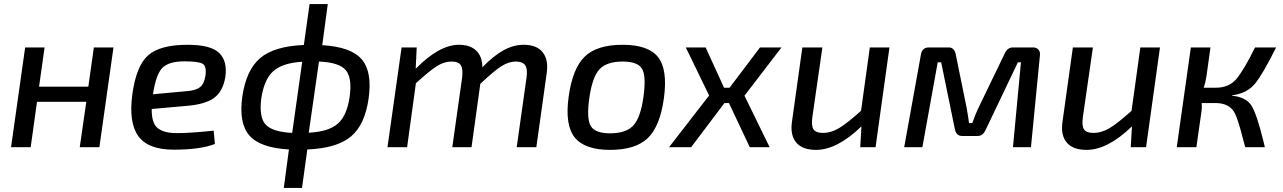

<svg xmlns="http://www.w3.org/2000/svg" viewBox="-20 -720 6277 939"><path d="M535 -488 466 0H370L402 -222H161L130 0H34L103 -488H198L171 -296H412L439 -488Z M1025 -81 1031 -16Q960 12 830 12Q705 12 657 -53.5Q609 -119 627 -257Q646 -398 704.5 -449.5Q763 -501 897 -501Q1011 -501 1052 -461Q1093 -421 1082 -343Q1070 -272 1026 -240.5Q982 -209 891 -202L722 -187Q721 -118 751 -93.5Q781 -69 845 -69Q913 -69 1025 -81ZM728 -259 891 -274Q937 -277 958 -293.5Q979 -310 985 -351Q991 -398 969.5 -409Q948 -420 882 -420Q806 -420 774.5 -388.5Q743 -357 728 -259Z M1583 -700 1556 -499Q1696 -491 1748.5 -430.5Q1801 -370 1783 -240Q1765 -110 1696.5 -52.5Q1628 5 1483 11L1457 199H1368L1393 11Q1252 3 1199.5 -57.5Q1147 -118 1165 -247Q1184 -378 1252.5 -436Q1321 -494 1466 -500L1494 -700ZM1540 -419 1490 -71Q1588 -76 1632.5 -115.5Q1677 -155 1690 -247Q1703 -340 1670.5 -377.5Q1638 -415 1540 -419ZM1409 -70 1458 -418Q1361 -412 1316.5 -372Q1272 -332 1258 -240Q1246 -148 1278.5 -111.5Q1311 -75 1409 -70Z M2018 -488 2013 -384Q2129 -501 2224 -501Q2280 -501 2309.5 -472Q2339 -443 2339 -391Q2396 -449 2444 -475Q2492 -501 2541 -501Q2605 -501 2634 -464.5Q2663 -428 2654 -364L2603 0H2507L2555 -340Q2561 -384 2548 -401.5Q2535 -419 2503 -419Q2468 -419 2432.5 -396.5Q2397 -374 2329 -310L2286 0H2192L2240 -340Q2245 -382 2234 -400.5Q2223 -419 2188 -419Q2152 -419 2116.5 -396.5Q2081 -374 2014 -313L1971 0H1875L1944 -488Z M3227 -240Q3208 -102 3148 -44.5Q3088 13 2964 13Q2840 13 2791 -47.5Q2742 -108 2761 -247Q2780 -385 2839.5 -443Q2899 -501 3025 -501Q3151 -501 3198.5 -440.5Q3246 -380 3227 -240ZM3025 -419Q2948 -419 2912.5 -382Q2877 -345 2862 -240Q2848 -140 2869 -104Q2890 -68 2964 -68Q3042 -68 3077.5 -106.5Q3113 -145 3127 -247Q3141 -348 3120 -383.5Q3099 -419 3025 -419Z M3621 -252 3744 0H3647L3545 -216H3523L3360 0H3252L3448 -253L3334 -488H3431L3521 -291H3548L3697 -488H3802Z M4330 -488 4262 0H4187L4193 -102Q4074 13 3971 13Q3904 13 3874 -23Q3844 -59 3853 -123L3904 -488H4002L3953 -148Q3947 -105 3958.5 -87.5Q3970 -70 4004 -70Q4045 -70 4084.5 -94Q4124 -118 4191 -178L4234 -488Z M4934 -488H5032Q5049 -488 5058.5 -477.5Q5068 -467 5066 -450L5022 0H4934L4973 -415H4958L4800 -84Q4787 -55 4761 -55H4685Q4657 -55 4650 -88L4583 -415H4566L4491 0H4402L4484 -454Q4490 -488 4523 -488H4620Q4647 -488 4654 -455L4707 -195Q4717 -139 4719 -118H4735Q4753 -168 4764 -190L4894 -459Q4907 -488 4934 -488Z M5653 -488 5585 0H5510L5516 -102Q5397 13 5294 13Q5227 13 5197 -23Q5167 -59 5176 -123L5227 -488H5325L5276 -148Q5270 -105 5281.5 -87.5Q5293 -70 5327 -70Q5368 -70 5407.5 -94Q5447 -118 5514 -178L5557 -488Z M6006 -254 6005 -252Q6075 -245 6101 -202.5Q6127 -160 6158 -33Q6163 -11 6166 0H6070Q6067 -12 6061 -33Q6033 -146 6014 -175Q5988 -215 5927 -216H5857Q5859 -191 5855 -168L5831 0H5735L5804 -488H5900L5880 -345Q5875 -314 5867 -291H5926Q5990 -291 6026 -333Q6062 -375 6118 -488H6221Q6156 -357 6117 -310Q6078 -263 6006 -254Z"/></svg>

Font: Exo 2.0 Medium
Style: Italic
Weight: 500
Italic angle: -8°
Designer: Natanael Gama
Version: Version 1.001;PS 001.001;hotconv 1.0.70;makeotf.lib2.5.58329